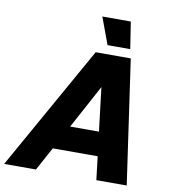

<svg xmlns="http://www.w3.org/2000/svg" viewBox="-135 -999 971 1083"><g transform="rotate(10 351.0 -457.5)"><path d="M420 -761H550L526 -915H363ZM-38 0H144L217 -134H474L490 0H664L562 -710H361ZM427 -522 457 -272H292Z"/></g></svg>

Font: Geist ExtraBold
Style: Italic
Weight: 800
Italic angle: -12°
Designer: Basement.studio, Andrés Briganti, Mateo Zaragoza
Foundry: Basement.studio, Vercel, Andrés Briganti, Guido Ferreyra, Mateo Zaragoza
Version: Version 1.500